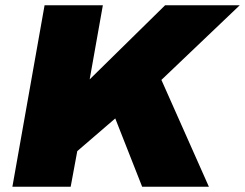

<svg xmlns="http://www.w3.org/2000/svg" viewBox="-20 -708 929 728"><path d="M27 0 149 -688H370L320 -407L606 -688H889L592 -405L772 0H519L417 -259L273 -135L248 0Z"/></svg>

Font: Archivo SemiBold Black
Style: Italic
Weight: 900
Italic angle: -10°
Version: Version 2.001